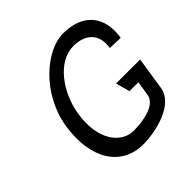

<svg xmlns="http://www.w3.org/2000/svg" viewBox="-164 -716 853 853"><g transform="rotate(-45 263.0 -289.5)"><path d="M74 -290C46 -112 120 11 260 11C336 11 477 -19 492 -111L516 -266H365L383 -200H439L428 -130C419 -80 341 -62 272 -62C195 -62 128 -145 151 -290C169 -405 250 -518 348 -518C422 -518 470 -477 457 -397L523 -395C542 -513 481 -590 355 -590C249 -590 102 -465 74 -290Z"/></g></svg>

Font: Charger Pro
Style: NarObl
Weight: 400
Designer: Jasper
Foundry: Cannot Into Space Fonts
Version: Version 1.09